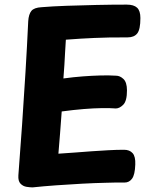

<svg xmlns="http://www.w3.org/2000/svg" viewBox="-20 -797 663 832"><path d="M121.3 15Q110.3 15 95.1 12.6Q79.8 10.2 68.9 -1.1Q58 -12.4 59.6 -37.1Q67.8 -143.7 75.7 -256.8Q83.6 -370 90.4 -483.6Q97.3 -597.1 102.3 -705.2Q104.3 -735.4 116 -749.7Q127.7 -764 159.9 -765.8Q207.2 -769.8 268.4 -771.9Q329.7 -774 396.9 -775.5Q464.1 -777 529.2 -777Q559.7 -777 574.1 -763.6Q588.4 -750.1 588.4 -718.9Q588.4 -669.3 574.8 -652.2Q561.2 -635 533.1 -635Q486.7 -635 452.2 -634.5Q417.7 -634 388.3 -632.5Q359 -631 330.2 -629.5Q301.4 -628 265.4 -625Q263.4 -591.4 261.8 -565.8Q260.2 -540.1 259 -515.3Q257.8 -490.6 254.8 -457Q298.8 -463 338.8 -466Q378.8 -469 415.3 -470Q451.8 -471 482.8 -469Q499.8 -469 514.9 -454.8Q530 -440.6 530.2 -406Q530.4 -359.6 514.2 -343.3Q498 -327 482 -327Q457 -329 421.6 -328.5Q386.2 -328 342.8 -324.5Q299.4 -321 247.4 -314Q243.4 -263.9 240.4 -220.4Q237.3 -177 233.1 -131Q268.1 -133 304.4 -136Q340.7 -139 377.3 -141.5Q414 -144 449.6 -146Q485.2 -148 517.7 -148Q541.6 -148 554.7 -133.3Q567.8 -118.6 566.2 -83.7Q564.7 -39.8 552.3 -22.9Q540 -6 520 -6Q500 -6 479.5 -6Q459 -6 439 -5Q392 -4 335.8 -1Q279.7 2 224 6Q168.3 10 121.3 15Z"/></svg>

Font: Playpen Sans Arabic
Style: Regular
Weight: 400
Designer: Azza Alameddine, Laura Meseguer, Veronika Burian, José Scaglione
Foundry: TypeTogether
Version: Version 2.000